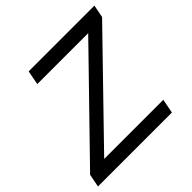

<svg xmlns="http://www.w3.org/2000/svg" viewBox="-185 -815 970 970"><g transform="rotate(-45 300.5 -329.5)"><path d="M512.7 0H-15.6L-2 -69.8L497.1 -582.5H133.3L147.9 -658.7H617.7L604.5 -590.8L105 -76.2H527.3Z"/></g></svg>

Font: Cousine
Style: Italic
Weight: 400
Italic angle: -12°
Monospace: yes
Designer: Steve Matteson
Foundry: Monotype Imaging Inc.
Version: Version 1.21